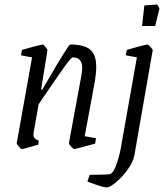

<svg xmlns="http://www.w3.org/2000/svg" viewBox="-20 -651 732 850"><path d="M355 -48 405 -39 401 -15 375 -8Q312 9 309 9Q305 9 295 -2Q285 -13 285 -17L340 -315Q344 -341 344 -350Q344 -397 302 -397Q295 -397 264 -353.5Q233 -310 166 -212L151 -189L129 -65Q128 -61 128 -55Q128 -36 151 -29L150 -11Q137 -7 109 1Q81 9 77 9Q73 9 63.5 -2Q54 -13 54 -17L122 -397L73 -406L77 -430Q104 -438 130.5 -445Q157 -452 169 -454Q172 -454 181.5 -443Q191 -432 190 -428L162 -254H167L187 -288Q283 -454 291 -454Q352 -454 379 -431.5Q406 -409 406 -355Q406 -327 400 -291ZM367 153 377 123Q459 123 469 119Q483 112 495 78.5Q507 45 514 9L586 -397L537 -406L541 -430Q568 -438 594.5 -445Q621 -452 633 -454Q636 -454 646.5 -443Q657 -432 656 -428L575 36Q570 65 546 98.5Q522 132 494 155.5Q466 179 452 179Q436 179 367 153ZM619 -627 676 -631 686 -614 667 -536H609Z"/></svg>

Font: Grenze Light
Style: Italic
Weight: 300
Italic angle: -10°
Designer: Renata Polastri
Foundry: Omnibus-Type
Version: Version 1.002; ttfautohint (v1.8)